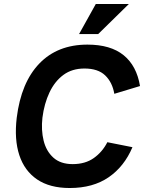

<svg xmlns="http://www.w3.org/2000/svg" viewBox="-20 -934 723 964"><path d="M461 -914H627L473 -763H377ZM519 -220 645 -195Q604 -98 525.5 -44Q447 10 330 10Q230 10 166.5 -33Q103 -76 77 -155Q51 -234 64 -343Q86 -520 177.5 -615Q269 -710 419 -710Q535 -710 600.5 -657Q666 -604 683 -502L554 -463Q544 -521 508 -555.5Q472 -590 404 -590Q342 -590 298.5 -558Q255 -526 228.5 -470Q202 -414 193 -343Q186 -281 199 -228Q212 -175 248 -142.5Q284 -110 345 -110Q408 -110 451 -140.5Q494 -171 519 -220Z"/></svg>

Font: Haskoy Bold
Style: Italic
Weight: 700
Designer: Ertekin Erdin
Foundry: Ertekin Erdin
Version: Version 2.000; ttfautohint (v1.8.4.7-5d5b)